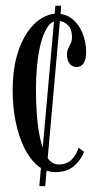

<svg xmlns="http://www.w3.org/2000/svg" viewBox="-20 -574 328 652"><path d="M113.5 58 168 -554.5H188L133.5 58ZM168.5 10.5Q134 10.5 107.2 -12Q80.5 -34.5 61.8 -73.2Q43 -112 33 -161.8Q23 -211.5 23 -266Q23 -332.5 36.5 -381.5Q50 -430.5 72 -463Q94 -495.5 120.2 -511.5Q146.5 -527.5 172 -527.5Q204 -527.5 226.5 -508.8Q249 -490 260.8 -460Q272.5 -430 272.5 -396.5Q272.5 -372 264 -359.2Q255.5 -346.5 240.5 -346.5Q225 -346.5 216.2 -358Q207.5 -369.5 207.5 -388Q207.5 -400.5 211.8 -409.5Q216 -418.5 220.2 -427.2Q224.5 -436 224.5 -447.5Q224.5 -474.5 210.5 -488.8Q196.5 -503 175.5 -503Q155 -503 141 -481.5Q127 -460 118.2 -425.5Q109.5 -391 105.8 -349.8Q102 -308.5 102 -269Q102 -228.5 105.2 -184Q108.5 -139.5 117 -101.2Q125.5 -63 140.5 -39.2Q155.5 -15.5 179.5 -15.5Q208 -15.5 224.5 -33.2Q241 -51 247 -72.5L265.5 -58.5Q256.5 -33 232.5 -11.2Q208.5 10.5 168.5 10.5Z"/></svg>

Font: Imbue 48pt
Style: Regular
Weight: 400
Designer: Tyler Finck
Foundry: Etcetera Type Company
Version: Version 1.102